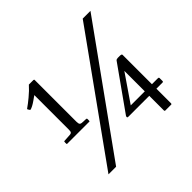

<svg xmlns="http://www.w3.org/2000/svg" viewBox="-183 -909 1122 1122"><g transform="rotate(-45 378.5 -348.0)"><path d="M643 -723H707L169 27H106ZM60 -270Q58 -270 58 -281.5Q58 -293 61 -293Q76 -294 86 -294.5Q96 -295 110 -296Q124 -297 126 -308Q127 -313 127 -321V-607Q127 -607 98.5 -587Q70 -567 51 -562Q48 -562 43.5 -570Q39 -578 39 -579Q39 -580 50.5 -587.5Q62 -595 93 -620.5Q124 -646 148 -673H185Q191 -673 191 -668V-322Q191 -306 196.5 -300.5Q202 -295 222 -295Q242 -295 247 -293Q248 -293 248 -281.5Q248 -270 246 -270ZM425 -129Q418 -129 418 -134Q418 -139 419 -141L610 -410Q615 -416 626 -416Q626 -416 641 -416Q658 -416 658 -409V-166H706Q715 -166 715 -160V-136Q715 -129 709 -129H658V-8Q658 -2 653 -2H605Q599 -2 599 -9V-129ZM599 -335 483 -166H599Z"/></g></svg>

Font: Cardo
Style: Regular
Weight: 400
Designer: David J. Perry
Foundry: David J. Perry
Version: Version 1.0451